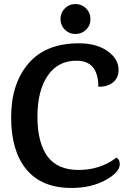

<svg xmlns="http://www.w3.org/2000/svg" viewBox="-20 -914 642 949"><path d="M370 -700Q457 -700 511.5 -661.5Q566 -623 566 -569Q566 -529 539 -507Q512 -485 466 -485Q466 -614 358 -614Q266 -614 215.5 -539.5Q165 -465 165 -337.5Q165 -210 214 -142Q263 -74 369 -74Q475 -74 556 -135Q572 -125 572 -103Q572 -62 501 -23.5Q430 15 334 15Q186 15 110.5 -76.5Q35 -168 35 -334Q35 -500 120.5 -600Q206 -700 370 -700ZM405.5 -767Q384 -746 353 -746Q322 -746 300.5 -767.5Q279 -789 279 -820Q279 -851 300.5 -872.5Q322 -894 353 -894Q384 -894 405.5 -872.5Q427 -851 427 -819.5Q427 -788 405.5 -767Z"/></svg>

Font: Karma
Style: Bold
Weight: 700
Designer: Joana Correia
Foundry: Indian Type Foundry
Version: Version 1.202;PS 1.0;hotconv 1.0.78;makeotf.lib2.5.61930; tt